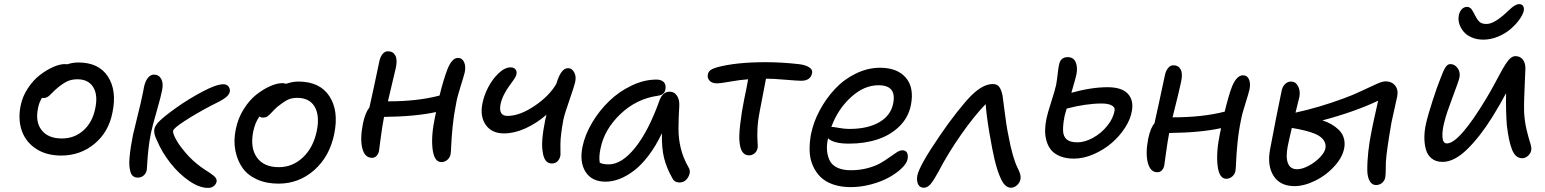

<svg xmlns="http://www.w3.org/2000/svg" viewBox="-20 -838 7595 944"><path d="M280.8 -73.2Q208.5 -73.2 158 -106Q107.4 -138.7 87.6 -194.1Q67.9 -249.5 81.1 -316.9Q90.3 -363.8 117.2 -404.3Q144 -444.8 176.8 -469.7Q209.5 -494.6 241.9 -508.8Q274.4 -522.9 298.8 -522.9Q307.1 -522.9 311 -522Q337.9 -530.8 365.2 -530.8Q465.3 -530.8 510.3 -462.2Q555.2 -393.6 533.2 -286.1Q514.6 -189 444.8 -131.1Q375 -73.2 280.8 -73.2ZM167 -306.2Q152.8 -238.8 184.8 -198Q216.8 -157.2 284.2 -157.2Q346.2 -157.2 390.4 -197Q434.6 -236.8 448.2 -304.2Q462.4 -370.1 438.5 -409.2Q414.6 -448.2 360.8 -448.2Q332.5 -448.2 311.5 -438.5Q290.5 -428.7 264.2 -407.2Q252.9 -397.9 241.7 -386.7Q230.5 -375.5 224.9 -369.9Q219.2 -364.3 211.2 -360.1Q203.1 -356 193.8 -356Q189 -356 186 -356.9Q170.9 -330.6 167 -306.2Z M657.7 35.2Q644.5 35.2 635.5 28.8Q626.5 22.5 622.1 9.3Q617.7 -3.9 616.2 -21.2Q614.7 -38.6 616.9 -63.2Q619.1 -87.9 623 -114.3Q627 -140.6 633.8 -174.8Q639.2 -199.2 656.7 -269.3Q674.3 -339.4 681.6 -377Q682.6 -381.8 684.8 -392.6Q687 -403.3 688 -410.2Q694.3 -439.5 707.3 -455.3Q720.2 -471.2 736.8 -471.2Q760.7 -471.2 772.5 -450.2Q784.2 -429.2 776.9 -394Q772 -366.7 749.8 -289.1Q727.5 -211.4 721.7 -182.1Q713.4 -140.1 709.2 -99.9Q705.1 -59.6 703.9 -34.2Q702.6 -8.8 701.7 -2.9Q698.2 14.6 686.3 24.9Q674.3 35.2 657.7 35.2ZM1002.9 85.9Q960 85.9 909.7 51.3Q859.4 16.6 817.6 -36.6Q775.9 -89.8 752 -147Q734.9 -179.2 738.8 -203.1Q743.2 -223.1 764.6 -243.2Q790 -268.1 847.7 -309.1Q905.3 -350.1 974.4 -387Q1043.5 -423.8 1078.6 -423.8Q1095.2 -423.8 1103.8 -412.1Q1112.3 -400.4 1109.9 -387.2Q1108.9 -382.3 1106.7 -377.9Q1104.5 -373.5 1100.6 -369.1Q1096.7 -364.7 1093 -361.3Q1089.4 -357.9 1082.8 -353.8Q1076.2 -349.6 1071.8 -346.7Q1067.4 -343.8 1059.1 -339.4Q1050.8 -335 1046.1 -332.8Q1041.5 -330.6 1032 -325.7Q1022.5 -320.8 1018.1 -318.8Q943.4 -279.3 888.2 -243.4Q833 -207.5 831.1 -194.8Q829.1 -183.1 844.5 -154.1Q859.9 -125 893.3 -85.9Q926.8 -46.9 967.8 -17.1Q976.1 -10.7 990 -2Q1003.9 6.8 1012.7 12.7Q1021.5 18.6 1030.3 25.9Q1039.1 33.2 1042.7 40.5Q1046.4 47.9 1044.9 55.2Q1042.5 67.4 1031.2 76.7Q1020 85.9 1002.9 85.9Z M1349.6 64.9Q1290 64.9 1244.1 44.4Q1198.2 23.9 1172.6 -12.2Q1147 -48.3 1137.2 -97.7Q1127.4 -147 1139.6 -204.1Q1150.4 -256.8 1178.2 -301.3Q1206.1 -345.7 1240.2 -372.6Q1274.4 -399.4 1308.1 -414.3Q1341.8 -429.2 1368.7 -429.2Q1377 -429.2 1385.7 -425.8Q1418.5 -437 1446.8 -437Q1551.8 -437 1599.1 -365.7Q1646.5 -294.4 1623.5 -180.2Q1601.1 -69.3 1525.6 -2.2Q1450.2 64.9 1349.6 64.9ZM1224.6 -189Q1209.5 -109.9 1243.7 -63Q1277.8 -16.1 1350.6 -16.1Q1418.9 -16.1 1470 -64.7Q1521 -113.3 1537.6 -194.8Q1552.7 -269.5 1527.1 -313.2Q1501.5 -356.9 1441.4 -356.9Q1413.1 -356.9 1393.1 -346.7Q1373 -336.4 1343.8 -313Q1331.5 -302.2 1316.7 -286.1Q1301.8 -270 1293.5 -264.9Q1285.2 -259.8 1272.5 -259.8Q1262.7 -259.8 1255.4 -265.1Q1233.4 -234.4 1224.6 -189Z M1809.1 -62Q1773.4 -62 1761.5 -108.4Q1749.5 -154.8 1764.2 -229Q1774.9 -282.7 1796.4 -310.1Q1813.5 -385.3 1844.2 -532.2Q1848.6 -556.6 1860.1 -571.3Q1871.6 -585.9 1887.2 -585.9Q1912.6 -585.9 1923.6 -565.4Q1934.6 -544.9 1926.3 -504.9Q1921.4 -481 1887.2 -339.8H1891.1Q2033.2 -339.8 2141.1 -368.2Q2161.1 -449.7 2180.2 -498Q2201.7 -553.2 2231.4 -553.2Q2252.4 -553.2 2261.7 -532.7Q2271 -512.2 2265.1 -482.9Q2261.2 -465.8 2244.4 -412.8Q2227.5 -359.9 2222.2 -327.1Q2210.9 -271.5 2205.6 -217.3Q2200.2 -163.1 2198.7 -126.2Q2197.3 -89.4 2195.3 -79.1Q2191.9 -62.5 2179 -51.8Q2166 -41 2150.4 -41Q2114.3 -41 2106.7 -106.4Q2099.1 -171.9 2119.1 -264.2Q2120.1 -267.6 2121.6 -275.6Q2123 -283.7 2124 -287.1Q2023.9 -265.1 1868.2 -263.2Q1859.4 -218.3 1851.6 -158.2Q1843.8 -98.1 1843.3 -95.2Q1840.3 -80.6 1831.1 -71.3Q1821.8 -62 1809.1 -62Z M2458 -182.1Q2397.5 -182.1 2368.2 -224.1Q2338.9 -266.1 2352.1 -330.1Q2359.4 -368.2 2380.1 -408.4Q2400.9 -448.7 2431.4 -477.8Q2461.9 -506.8 2491.2 -506.8Q2505.9 -506.8 2514.2 -497.1Q2522.5 -487.3 2519 -472.2Q2517.6 -463.4 2506.8 -447.3Q2496.1 -431.2 2483.6 -415Q2471.2 -398.9 2458.5 -374Q2445.8 -349.1 2440.9 -325.2Q2430.2 -268.1 2475.1 -268.1Q2535.2 -268.1 2607.9 -317.1Q2680.7 -366.2 2715.3 -425.8Q2715.8 -427.2 2716.8 -430.4Q2717.8 -433.6 2718.3 -435.1Q2739.7 -502.9 2772.9 -502.9Q2791.5 -502.9 2802.7 -483.2Q2814 -463.4 2808.1 -435.1Q2804.2 -416 2780 -346.9Q2755.9 -277.8 2750 -250Q2735.4 -169.9 2735.4 -129.9Q2734.9 -118.7 2735.6 -94.2Q2736.3 -69.8 2734.4 -69.8Q2731 -54.7 2720.5 -44.4Q2710 -34.2 2693.4 -34.2Q2654.8 -34.2 2647.9 -94.2Q2639.2 -143.1 2661.1 -250Q2662.1 -253.9 2664.1 -262Q2666 -270 2667 -273.9Q2617.7 -231.4 2563.2 -206.8Q2508.8 -182.1 2458 -182.1Z M2957.5 55.2Q2890.1 55.2 2859.4 7.6Q2828.6 -40 2843.8 -116.2Q2856 -175.3 2891.1 -234.6Q2926.3 -293.9 2974.9 -340.8Q3023.4 -387.7 3085.2 -417.2Q3147 -446.8 3207.5 -446.8Q3231.4 -446.8 3243.7 -434.1Q3255.9 -421.4 3251.5 -397.9Q3246.6 -371.6 3214.4 -367.2Q3109.4 -352.5 3030.3 -277.1Q2951.2 -201.7 2932.6 -107.9Q2923.8 -69.3 2928.7 -38.1Q2944.8 -29.8 2972.7 -29.8Q3037.1 -29.8 3103.3 -112.3Q3169.4 -194.8 3223.6 -347.2Q3239.3 -387.2 3272.5 -387.2Q3295.4 -387.2 3308.3 -367.7Q3321.3 -348.1 3319.8 -317.9Q3315.9 -253.4 3315.9 -204.1Q3315.9 -154.8 3327.4 -108.2Q3338.9 -61.5 3364.7 -16.1Q3378.9 4.9 3364 32Q3349.1 59.1 3320.8 59.1Q3294.9 59.1 3284.7 36.1Q3258.3 -10.3 3245.6 -58.8Q3232.9 -107.4 3234.4 -183.1Q3204.6 -120.1 3168.5 -72.8Q3132.3 -25.4 3096.2 1.7Q3060.1 28.8 3025.4 42Q2990.7 55.2 2957.5 55.2Z M3662.1 -74.2Q3622.6 -74.2 3616.2 -138.2Q3612.3 -167 3619.4 -228Q3626.5 -289.1 3639.2 -351.1Q3653.3 -417.5 3658.2 -448.2Q3617.7 -445.3 3570.3 -436.8Q3522.9 -428.2 3504.4 -428.2Q3480.5 -428.2 3468.5 -441.4Q3456.5 -454.6 3460.4 -473.1Q3462.9 -484.9 3472.7 -492.7Q3482.4 -500.5 3504.4 -506.8Q3596.7 -532.2 3744.1 -532.2Q3823.7 -532.2 3905.3 -522.9Q3939 -519.5 3957.5 -507.6Q3976.1 -495.6 3973.1 -480Q3965.8 -440.9 3919.4 -440.9Q3900.9 -440.9 3841.3 -446Q3781.7 -451.2 3746.1 -451.2Q3719.7 -312 3716.3 -295.9Q3705.6 -242.2 3704.1 -202.6Q3702.6 -163.1 3704.6 -141.4Q3706.5 -119.6 3705.1 -110.8Q3701.7 -93.8 3689.9 -84Q3678.2 -74.2 3662.1 -74.2Z M4162.6 82Q4114.3 82 4076.2 68.8Q4038.1 55.7 4014.2 32Q3990.2 8.3 3976.1 -24.4Q3961.9 -57.1 3960.7 -95.9Q3959.5 -134.8 3967.3 -178.2Q3979.5 -238.3 4010.7 -296.4Q4042 -354.5 4085.7 -401.1Q4129.4 -447.8 4187.7 -476.3Q4246.1 -504.9 4307.1 -504.9Q4391.6 -504.9 4433.6 -456.1Q4475.6 -407.2 4458.5 -320.8Q4446.3 -260.3 4402.3 -217Q4358.4 -173.8 4294.9 -152.8Q4231.4 -131.8 4154.3 -131.8Q4077.6 -131.8 4051.3 -158.2Q4043.5 -125 4046.4 -96.2Q4049.3 -67.4 4060.8 -46.1Q4072.3 -24.9 4098.4 -12.9Q4124.5 -1 4162.6 -1Q4206.5 -1 4244.6 -11Q4282.7 -21 4307.9 -35.4Q4333 -49.8 4353 -64.5Q4373 -79.1 4388.9 -89.1Q4404.8 -99.1 4416.5 -99.1Q4432.1 -99.1 4439 -87.9Q4445.8 -76.7 4442.4 -56.2Q4438 -34.2 4412.6 -10Q4387.2 14.2 4350.1 34.7Q4313 55.2 4262.7 68.6Q4212.4 82 4162.6 82ZM4072.3 -213.9Q4079.1 -213.9 4105.5 -209Q4131.8 -204.1 4155.3 -204.1Q4246.6 -204.1 4303.5 -237.3Q4360.4 -270.5 4371.6 -330.1Q4389.2 -418.9 4299.3 -418.9Q4228 -418.9 4163.6 -359.9Q4099.1 -300.8 4067.4 -213.9Z M4522 85Q4502 85 4493.9 67.6Q4485.8 50.3 4490.2 24.9Q4501 -25.4 4600.1 -169.9Q4640.1 -229.5 4684.6 -285.9Q4729 -342.3 4757.3 -370.1Q4813.5 -424.8 4861.3 -424.8Q4882.8 -424.8 4893.1 -410.6Q4903.3 -396.5 4909.2 -368.2Q4911.6 -352.5 4916.7 -310.8Q4921.9 -269 4927.2 -232.7Q4932.6 -196.3 4939 -167Q4958 -63 4984.4 -9.8Q4999 19 4998 35.2Q4997.6 55.2 4982.9 70.1Q4968.3 85 4950.2 85Q4936 85 4923.8 74.2Q4911.6 63.5 4902.1 43.2Q4892.6 22.9 4885 0.2Q4877.4 -22.5 4870.1 -53.2Q4858.9 -100.1 4844.5 -184.8Q4830.1 -269.5 4826.2 -326.2Q4770.5 -269 4706.1 -177.2Q4641.6 -85.4 4594.2 5.9Q4571.3 48.3 4555.7 66.7Q4540 85 4522 85Z M5259.8 -58.1Q5221.2 -58.1 5192.9 -69.6Q5164.6 -81.1 5148.9 -99.6Q5133.3 -118.2 5125.7 -143.8Q5118.2 -169.4 5118.4 -196Q5118.7 -222.7 5124.5 -252Q5129.4 -277.8 5148.7 -337.6Q5168 -397.5 5172.9 -421.9Q5177.2 -446.8 5180.7 -477.8Q5184.1 -508.8 5186.5 -517.1Q5192.9 -557.1 5229.5 -557.1Q5257.3 -557.1 5268.3 -533.2Q5279.3 -509.3 5272.5 -472.2Q5268.6 -453.6 5247.6 -381.8Q5345.7 -409.2 5425.8 -409.2Q5494.6 -409.2 5524.4 -377.9Q5554.2 -346.7 5545.4 -294.9Q5539.6 -253.9 5512 -210.9Q5484.4 -168 5445.3 -134.5Q5406.2 -101.1 5356.7 -79.6Q5307.1 -58.1 5259.8 -58.1ZM5213.4 -263.2Q5205.6 -222.2 5206.8 -194.3Q5208 -166.5 5224.9 -152.3Q5241.7 -138.2 5276.9 -138.2Q5313.5 -138.2 5354 -160.4Q5394.5 -182.6 5424.6 -220Q5454.6 -257.3 5460.4 -296.9Q5461.9 -311 5445.1 -320.1Q5428.2 -329.1 5396.5 -329.1Q5320.3 -329.1 5224.6 -304.2Q5214.8 -272.5 5213.4 -263.2Z M5670.4 8.8Q5635.7 8.8 5623.5 -37.8Q5611.3 -84.5 5625.5 -157.2Q5636.7 -209.5 5656.2 -231.9Q5658.7 -243.7 5678.7 -334.2Q5698.7 -424.8 5706.5 -463.9Q5710.9 -487.8 5722.2 -502.4Q5733.4 -517.1 5748.5 -517.1Q5773.9 -517.1 5784.9 -496.6Q5795.9 -476.1 5787.1 -436Q5781.2 -404.8 5745.1 -261.2H5748.5Q5892.6 -261.2 6001.5 -289.1Q6022.5 -375.5 6038.1 -414.1Q6061 -467.8 6091.3 -467.8Q6112.3 -467.8 6120.8 -447.8Q6129.4 -427.7 6123.5 -398.9Q6119.6 -380.4 6103.3 -329.3Q6086.9 -278.3 6081.5 -248Q6069.8 -191.4 6064.5 -136.5Q6059.1 -81.5 6057.6 -44.4Q6056.2 -7.3 6054.2 2.9Q6050.8 19.5 6037.8 30.3Q6024.9 41 6009.3 41Q5973.6 41 5966.3 -25.4Q5959 -91.8 5978.5 -184.1Q5982.4 -199.2 5983.4 -208Q5884.3 -186 5728.5 -184.1Q5720.2 -141.6 5712.9 -86.2Q5705.6 -30.8 5704.1 -23.9Q5701.2 -9.3 5692.1 -0.2Q5683.1 8.8 5670.4 8.8Z M6344.7 77.1Q6273.9 77.1 6241.7 26.6Q6209.5 -23.9 6224.6 -104Q6254.9 -265.6 6281.7 -393.1Q6285.6 -412.1 6298.1 -424.6Q6310.5 -437 6327.6 -437Q6350.1 -437 6362.1 -414.3Q6374 -391.6 6368.7 -361.8Q6366.2 -351.1 6359.6 -325Q6353 -298.8 6349.6 -284.2Q6465.8 -309.6 6585.9 -354Q6627 -368.7 6673.6 -390.6Q6720.2 -412.6 6748.5 -425.3Q6776.9 -438 6792.5 -438Q6822.8 -438 6839.4 -417.2Q6856 -396.5 6849.6 -363.8Q6842.3 -328.6 6821.8 -237.8Q6797.4 -98.1 6793.9 -42Q6793.9 18.6 6790.5 36.1Q6786.6 51.8 6774.4 61.8Q6762.2 71.8 6745.6 71.8Q6725.6 71.8 6714.6 52.5Q6703.6 33.2 6702.6 2.9Q6701.2 -85.9 6724.6 -199.2Q6729 -223.6 6755.9 -342.8Q6640.1 -288.1 6481.9 -246.1Q6528.8 -231.4 6561 -200.9Q6593.3 -170.4 6590.8 -123Q6586.9 -73.7 6545.9 -26.4Q6504.9 21 6449 49.1Q6393.1 77.1 6344.7 77.1ZM6311.5 -120.1Q6300.8 -65.4 6312.3 -35.6Q6323.7 -5.9 6357.9 -5.9Q6381.8 -5.9 6414.3 -22.9Q6446.8 -40 6471.4 -66.2Q6496.1 -92.3 6497.6 -115.2Q6499 -158.2 6442.9 -181.2Q6403.3 -197.3 6331.5 -209Q6329.1 -197.8 6321.3 -165Q6313.5 -132.3 6311.5 -120.1Z M7272.9 -643.1Q7240.7 -643.1 7215.3 -654.3Q7189.9 -665.5 7175.5 -683.1Q7161.1 -700.7 7155 -720.5Q7148.9 -740.2 7151.9 -758.8Q7154.8 -778.8 7166 -791.5Q7177.2 -804.2 7193.8 -804.2Q7198.7 -804.2 7203.1 -802Q7207.5 -799.8 7210.4 -797.6Q7213.4 -795.4 7217.3 -789.3Q7221.2 -783.2 7222.9 -780.3Q7224.6 -777.3 7229 -769Q7233.4 -760.7 7234.9 -757.8Q7245.1 -738.3 7255.9 -729.2Q7266.6 -720.2 7288.6 -720.2Q7320.8 -720.2 7369.6 -761.2Q7376 -766.6 7390.1 -779.8Q7404.3 -793 7411.9 -799.6Q7419.4 -806.2 7429.9 -812Q7440.4 -817.9 7448.7 -817.9Q7462.4 -817.9 7468.5 -808.6Q7474.6 -799.3 7471.7 -784.2Q7466.8 -764.2 7449.2 -740.2Q7431.6 -716.3 7406 -694.3Q7380.4 -672.4 7344.7 -657.7Q7309.1 -643.1 7272.9 -643.1ZM7072.8 -42Q7040 -42 7019 -58.8Q6998 -75.7 6990.5 -103.8Q6982.9 -131.8 6983.2 -163.3Q6983.4 -194.8 6990.7 -228Q7000 -270 7023.7 -343.3Q7047.4 -416.5 7061.5 -450.2Q7075.7 -489.3 7086.2 -506.1Q7096.7 -522.9 7110.8 -522.9Q7131.8 -522.9 7146.2 -503.7Q7160.6 -484.4 7155.8 -458Q7153.3 -442.9 7122.3 -361.1Q7091.3 -279.3 7082.5 -242.2Q7070.3 -199.2 7072 -166Q7073.7 -132.8 7093.8 -132.8Q7154.3 -132.8 7287.6 -354Q7305.2 -383.3 7325.2 -419.9Q7345.2 -456.5 7356.9 -478.8Q7368.7 -501 7382.1 -522Q7395.5 -543 7407 -552.5Q7418.5 -562 7430.7 -562Q7453.6 -562 7466.8 -545.7Q7480 -529.3 7480 -501Q7479.5 -487.8 7477.3 -439.9Q7475.1 -392.1 7473.9 -353.3Q7472.7 -314.5 7473.6 -284.2Q7476.6 -236.8 7486.6 -196.5Q7496.6 -156.2 7503.7 -134.3Q7510.7 -112.3 7508.8 -101.1Q7506.3 -84.5 7493.2 -72.3Q7480 -60.1 7463.9 -60.1Q7447.3 -60.1 7434.6 -71Q7421.9 -82 7413.3 -104.7Q7404.8 -127.4 7399.2 -154.5Q7393.6 -181.6 7388.7 -221.2Q7383.3 -289.1 7384.8 -379.9Q7359.4 -331.5 7318.8 -265.1Q7256.8 -165.5 7193.4 -103.8Q7129.9 -42 7072.8 -42Z"/></svg>

Font: Shantell Sans Irregular Bouncy
Style: Italic
Weight: 400
Italic angle: -11.31°
Designer: Stephen Nixon, Anya Danilova, Shantell Martin
Foundry: Arrow Type
Version: Version 1.006;[9816181b4]